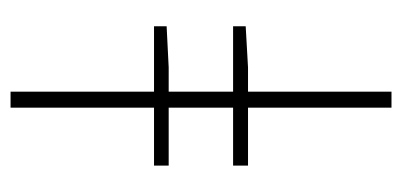

<svg xmlns="http://www.w3.org/2000/svg" viewBox="-219 -543 762 364"><g transform="rotate(90 162.0 -361.0)"><path d="M153.8 0V-272H29.8V-295.9L107.9 -299.8H153.8V-421.9H29.8V-445.8L107.9 -450.2H153.8V-722.2H184.1V-450.2H293.9V-421.9H184.1V-299.8H293.9V-272H184.1V0Z"/></g></svg>

Font: Source Sans 3 ExtraLight
Style: Regular
Weight: 200
Designer: Paul D. Hunt
Foundry: Adobe
Version: Version 3.052;hotconv 1.1.0;makeotfexe 2.6.0